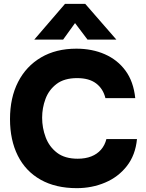

<svg xmlns="http://www.w3.org/2000/svg" viewBox="-20 -970 758 998"><path d="M379 8Q269 8 191 -36Q113 -80 72.5 -161Q32 -242 32 -351Q32 -462 74 -544Q116 -626 193.5 -671.5Q271 -717 377 -717Q459 -717 525 -688Q591 -659 632.5 -602.5Q674 -546 683 -460H528Q516 -509 479.5 -536.5Q443 -564 381 -564Q314 -564 274 -533.5Q234 -503 216.5 -456Q199 -409 199 -358Q199 -305 217.5 -256Q236 -207 276.5 -176Q317 -145 384 -145Q424 -145 454.5 -157Q485 -169 505 -192Q525 -215 533 -247H692Q684 -164 639.5 -107Q595 -50 526.5 -21Q458 8 379 8ZM158 -764 318 -950H423L585 -764H435L370 -850L308 -764Z"/></svg>

Font: Onest ExtraBold
Style: Regular
Weight: 800
Designer: Dmitri Voloshin, Andrey Kudryavtsev
Foundry: Dmitri Voloshin, Andrey Kudryavtsev
Version: Version 1.000;gftools[0.9.33]